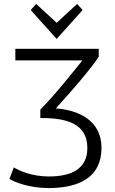

<svg xmlns="http://www.w3.org/2000/svg" viewBox="-20 -941 585 976"><path d="M28 -31C54 -16 127 15 227 15C384 15 496 -41 496 -189C496 -333 373 -382 264 -390C344 -478 435 -583 482 -652V-693H58V-634H399C354 -579 261 -460 185 -384V-341H192C319 -341 424 -312 424 -189C424 -82 343 -44 228 -44C141 -44 76 -74 50 -90ZM268 -743 400 -890 372 -921 268 -825 164 -921 136 -890Z"/></svg>

Font: Repo Light
Style: Regular
Weight: 300
Designer: Stefan Peev
Foundry: Context Ltd
Version: Version 001.502